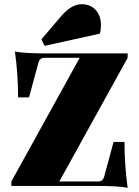

<svg xmlns="http://www.w3.org/2000/svg" viewBox="-20 -884 661 913"><path d="M192 -666 177 -697 269 -805Q319 -864 368 -864Q410 -864 435 -836.5Q460 -809 460 -765Q460 -742 455 -724ZM587 9Q545 0 432 0H34V-21L359 -609H190Q170 -609 163 -587L118 -421H66Q66 -532 51 -639Q93 -630 206 -630H587V-609L262 -21H448Q468 -21 475 -43L520 -209H572Q572 -98 587 9Z"/></svg>

Font: Arapey Black-Display
Style: Regular
Weight: 900
Designer: Eduardo Rodriguez Tunni
Foundry: Eduardo Rodriguez Tunni
Version: Version 4.000